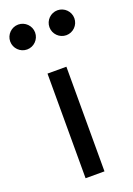

<svg xmlns="http://www.w3.org/2000/svg" viewBox="-198 -814 601 869"><g transform="rotate(-20 102.5 -379.0)"><path d="M8 -638C41 -638 68 -665 68 -698C68 -731 41 -758 8 -758C-25 -758 -52 -731 -52 -698C-52 -665 -25 -638 8 -638ZM197 -638C230 -638 257 -665 257 -698C257 -731 230 -758 197 -758C164 -758 137 -731 137 -698C137 -665 164 -638 197 -638ZM148 0V-504H57V0Z"/></g></svg>

Font: Hibana SubMedium
Style: Regular
Weight: 500
Width: 6
Designer: pygmalion
Foundry: ybstudio
Version: Version 0.930;hotconv 1.0.109;makeotfexe 2.5.65596